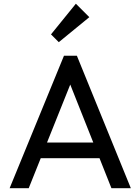

<svg xmlns="http://www.w3.org/2000/svg" viewBox="-20 -986 736 1006"><path d="M30.5 0 315.2 -694H382.8L665.5 0H563.8L330.5 -587.2H365.8L130.5 0ZM165.8 -157V-239.2H531.2V-157ZM288 -765 247.2 -805.8 377.5 -966.5 448 -896Z"/></svg>

Font: Outfit Thin
Style: Regular
Weight: 100
Designer: Rodrigo Fuenzalida
Foundry: fragTYPE
Version: Version 1.100;gftools[0.9.27]